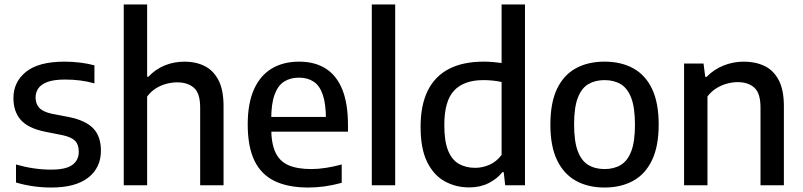

<svg xmlns="http://www.w3.org/2000/svg" viewBox="-20 -828 3588 858"><path d="M209.5 10Q167 10 127.5 4.2Q88 -1.5 51.5 -12.5V-93Q91.5 -81.5 130.2 -75.8Q169 -70 209 -70Q274.5 -70 303.2 -91Q332 -112 332 -150Q332 -182 315.5 -198.8Q299 -215.5 259 -224L181 -239.5Q105.5 -255 72.8 -292.2Q40 -329.5 40 -390Q40 -461.5 96.2 -507Q152.5 -552.5 268.5 -552.5Q304.5 -552.5 338.5 -548.2Q372.5 -544 402 -536V-455.5Q369.5 -464.5 337.5 -468.5Q305.5 -472.5 271 -472.5Q221 -472.5 192.2 -461.8Q163.5 -451 151.2 -433Q139 -415 139 -392.5Q139 -365 154.8 -347Q170.5 -329 210 -320L288 -305Q362.5 -290 396.8 -254.2Q431 -218.5 431 -154.5Q431 -78.5 374.2 -34.2Q317.5 10 209.5 10Z M533 0V-808H637.5V-485H643Q674.5 -518.5 715.8 -535.5Q757 -552.5 805.5 -552.5Q855 -552.5 894.2 -533Q933.5 -513.5 956.2 -470Q979 -426.5 979 -353.5V0H874.5V-347.5Q874.5 -411.5 846.5 -435.8Q818.5 -460 772 -460Q749 -460 724.5 -453.8Q700 -447.5 677.2 -433.5Q654.5 -419.5 637.5 -396.5V0Z M1357.5 10Q1267.5 10 1207.2 -19Q1147 -48 1117 -110.2Q1087 -172.5 1087 -272Q1087 -366 1114.8 -428.2Q1142.5 -490.5 1194 -521.5Q1245.5 -552.5 1317 -552.5Q1387 -552.5 1435.8 -521.5Q1484.5 -490.5 1509.8 -427.8Q1535 -365 1535 -269.5V-239.5H1145V-305.5H1456.5L1436.5 -294.5Q1436.5 -363.5 1422.5 -404.5Q1408.5 -445.5 1381.5 -463.2Q1354.5 -481 1316 -481Q1277.5 -481 1249.8 -463.5Q1222 -446 1207 -405Q1192 -364 1192 -294.5V-255.5Q1192 -188 1210.5 -147.8Q1229 -107.5 1268.5 -90Q1308 -72.5 1371 -72.5Q1402 -72.5 1436 -77.8Q1470 -83 1507 -93V-11Q1466.5 0 1430 5Q1393.5 10 1357.5 10Z M1641.5 0V-808H1746V0Z M2076.5 9.5Q2017 9.5 1967.8 -17.5Q1918.5 -44.5 1889 -103.8Q1859.5 -163 1859.5 -261Q1859.5 -358 1891.5 -422.8Q1923.5 -487.5 1986.2 -520Q2049 -552.5 2141 -552.5Q2162 -552.5 2183 -550.8Q2204 -549 2221.5 -546.5V-808H2326V0H2237.5L2231 -58.5H2225Q2201 -28.5 2163.2 -9.5Q2125.5 9.5 2076.5 9.5ZM2103.5 -78Q2136.5 -78 2168 -92Q2199.5 -106 2221.5 -136V-461.5Q2205 -465.5 2183.2 -467.8Q2161.5 -470 2140 -470Q2053.5 -470 2009.5 -423.5Q1965.5 -377 1965.5 -269.5Q1965.5 -195.5 1983 -153.8Q2000.5 -112 2031.8 -95Q2063 -78 2103.5 -78Z M2681.5 10Q2608 10 2553.8 -20Q2499.5 -50 2469.5 -112Q2439.5 -174 2439.5 -271Q2439.5 -368.5 2469 -430.5Q2498.5 -492.5 2552.8 -522.5Q2607 -552.5 2681.5 -552.5Q2756 -552.5 2810.2 -522.5Q2864.5 -492.5 2894 -430.5Q2923.5 -368.5 2923.5 -271.5Q2923.5 -175 2893.8 -112.5Q2864 -50 2809.5 -20Q2755 10 2681.5 10ZM2681.5 -72.5Q2723.5 -72.5 2754 -90.8Q2784.5 -109 2801 -152.2Q2817.5 -195.5 2817.5 -270.5Q2817.5 -346.5 2801 -390Q2784.5 -433.5 2754 -451.8Q2723.5 -470 2681.5 -470Q2639.5 -470 2609 -452Q2578.5 -434 2562 -390.8Q2545.5 -347.5 2545.5 -272.5Q2545.5 -196.5 2561.8 -153Q2578 -109.5 2608.8 -91Q2639.5 -72.5 2681.5 -72.5Z M3037 0V-544H3124L3131.5 -484.5H3137.5Q3169.5 -517.5 3212.8 -535Q3256 -552.5 3304.5 -552.5Q3356.5 -552.5 3396.8 -533Q3437 -513.5 3460 -469.8Q3483 -426 3483 -353V0H3378.5V-347.5Q3378.5 -411.5 3351 -436.2Q3323.5 -461 3276 -461Q3254 -461 3229.5 -454.5Q3205 -448 3182 -434Q3159 -420 3141.5 -397V0Z"/></svg>

Font: Encode Sans Condensed Thin Medium
Style: Regular
Weight: 500
Version: Version 3.002